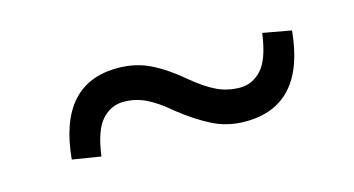

<svg xmlns="http://www.w3.org/2000/svg" viewBox="-34 -508 601 326"><g transform="rotate(-15 266.5 -345.0)"><path d="M293 -367Q316 -348 334.5 -339.5Q353 -331 374 -331Q396 -331 412 -348.5Q428 -366 434 -411L484 -402Q472 -273 368 -273Q337 -273 311 -286Q285 -299 256 -322Q234 -341 215.5 -350Q197 -359 176 -359Q154 -359 138 -341.5Q122 -324 116 -279L66 -287Q78 -417 181 -417Q213 -417 239 -404Q265 -391 293 -367Z"/></g></svg>

Font: Source Serif 4 SmText
Style: Italic
Weight: 400
Italic angle: -12°
Designer: Frank Grießhammer
Foundry: Adobe
Version: Version 4.005;hotconv 1.1.0;makeotfexe 2.6.0